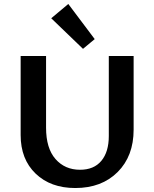

<svg xmlns="http://www.w3.org/2000/svg" viewBox="-20 -940 777 967"><path d="M398 -694 238 -848 324 -920 457 -743ZM359 7Q235 7 159.5 -65.5Q84 -138 84 -260V-658H212V-297Q212 -193 259.5 -139Q307 -85 383 -85Q453 -85 490.5 -130Q528 -175 528 -255V-658H653V-287Q653 -154 572.5 -73.5Q492 7 359 7Z"/></svg>

Font: EauTest
Style: Bold
Weight: 700
Designer: Christian Thalmann (Catharsis Fonts)
Version: Version 0.001;PS 000.001;hotconv 1.0.88;makeotf.lib2.5.64775